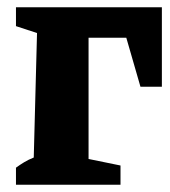

<svg xmlns="http://www.w3.org/2000/svg" viewBox="-20 -509 468 529"><path d="M426 -489V-270H367L328 -405H224V-71L312 -53V0H24V-47Q35 -55 46.5 -62Q58 -69 73 -75L82 -418L24 -437V-489Z"/></svg>

Font: Piazzolla
Style: Bold
Weight: 700
Designer: Juan Pablo del Peral
Foundry: Huerta Tipografica
Version: Version 1.330